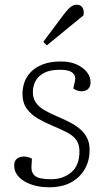

<svg xmlns="http://www.w3.org/2000/svg" viewBox="-20 -778 450 812"><path d="M197 -20Q246 -20 281 -49Q316 -78 316 -138Q316 -167 303 -185.5Q290 -204 264.5 -217.5Q239 -231 200 -247Q169 -260 140.5 -276.5Q112 -293 93.5 -318Q75 -343 75 -382Q75 -405 83 -429Q91 -453 110 -473Q129 -493 160.5 -505.5Q192 -518 238 -518Q277 -518 305 -505Q333 -492 348 -472.5Q363 -453 363 -430Q363 -412 353 -402Q343 -392 325 -392Q315 -392 305.5 -395.5Q296 -399 290 -404L297 -435Q302 -456 287.5 -469.5Q273 -483 234 -483Q191 -483 166 -469.5Q141 -456 130 -434.5Q119 -413 119 -389Q119 -363 131 -345Q143 -327 165.5 -313.5Q188 -300 221 -286Q247 -275 272 -262.5Q297 -250 316.5 -234Q336 -218 347.5 -196Q359 -174 359 -143Q359 -100 339.5 -64.5Q320 -29 282 -7.5Q244 14 188 14Q145 14 111.5 2Q78 -10 59 -30.5Q40 -51 40 -77Q40 -98 52 -107Q64 -116 81 -116Q90 -116 99 -113.5Q108 -111 115 -107L113 -72Q112 -47 129 -33.5Q146 -20 197 -20ZM252 -720Q269 -742 280.5 -750Q292 -758 305 -758Q321 -758 329 -745.5Q337 -733 333 -713L178 -586L163 -601Z"/></svg>

Font: Literata 18pt ExtraLight
Style: Italic
Weight: 250
Italic angle: -2°
Designer: Latin by Veronika Burian and Jose Scaglione. Greek by Irene Vlachou. Cyrillic by Vera Evstafieva
Foundry: TypeTogether
Version: Version 3.103;gftools[0.9.29]